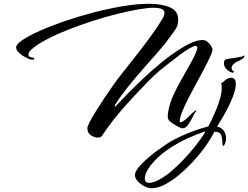

<svg xmlns="http://www.w3.org/2000/svg" viewBox="-20 -677 1310 1013"><path d="M496 49Q479 49 460 37Q441 25 441 0Q441 -10 453.5 -34Q466 -58 486.5 -91Q507 -124 531 -160Q555 -196 579 -230Q598 -257 628 -295Q658 -333 692 -376Q726 -419 758 -462Q790 -505 814 -541Q828 -562 838 -579.5Q848 -597 848 -610Q848 -622 834.5 -629Q821 -636 789 -636Q760 -636 710 -627.5Q660 -619 598 -603.5Q536 -588 470.5 -567Q405 -546 342.5 -521.5Q280 -497 229 -470.5Q178 -444 147 -417Q130 -402 130 -390Q130 -373 156 -373Q161 -370 161 -367Q161 -360 141 -363Q133 -365 114.5 -374.5Q96 -384 80.5 -398.5Q65 -413 65 -427Q65 -443 99 -466Q133 -489 191.5 -515Q250 -541 323 -566Q396 -591 475 -611.5Q554 -632 629 -644.5Q704 -657 766 -657Q834 -657 877 -638Q920 -619 920 -575Q920 -557 916.5 -545Q913 -533 904.5 -520.5Q896 -508 880 -486Q858 -454 821.5 -412Q785 -370 742.5 -322Q700 -274 660 -224.5Q620 -175 590 -128Q586 -123 585.5 -116.5Q585 -110 590 -116Q610 -138 647 -176Q684 -214 731 -258.5Q778 -303 829 -345Q880 -387 928 -417Q963 -440 994 -453Q1025 -466 1050 -466Q1063 -466 1074.5 -456.5Q1086 -447 1093.5 -435Q1101 -423 1101 -415Q1101 -403 1086.5 -372.5Q1072 -342 1050 -300.5Q1028 -259 1004 -215Q980 -171 960.5 -131Q941 -91 933 -64Q931 -56 929.5 -50Q928 -44 928 -39Q928 -32 933 -32Q940 -32 957 -45Q967 -53 982 -68.5Q997 -84 1007 -91Q1012 -95 1015 -96Q1018 -97 1014 -90Q1006 -80 995.5 -58Q985 -36 972 -18Q959 0 943 0Q936 0 917 -10Q898 -20 881 -33Q871 -40 868 -47.5Q865 -55 865 -63Q865 -75 868 -90Q875 -132 895 -175.5Q915 -219 941 -264Q967 -309 991 -353Q1021 -409 1021 -425Q1021 -435 1012 -435Q1002 -435 979 -421.5Q956 -408 924 -384Q892 -359 850 -326.5Q808 -294 773 -259Q709 -195 639.5 -117Q570 -39 517 41Q512 49 496 49ZM1208 -293Q1189 -297 1174 -313Q1159 -329 1162 -349Q1164 -360 1170 -363Q1176 -366 1193 -368Q1211 -370 1217 -371Q1223 -372 1229.5 -373.5Q1236 -375 1254 -378Q1259 -379 1265 -383Q1271 -387 1269 -378Q1268 -374 1261.5 -368.5Q1255 -363 1250 -361Q1239 -356 1226 -349Q1213 -342 1205 -330Q1202 -324 1202 -319Q1202 -305 1212 -303Q1214 -303 1214 -300Q1214 -298 1212 -295Q1210 -292 1208 -293ZM780 316Q762 316 741.5 305.5Q721 295 706.5 279Q692 263 692 247Q692 230 710 207.5Q728 185 753.5 162.5Q779 140 804 121.5Q829 103 843 94Q881 67 924.5 46.5Q968 26 1009 11.5Q1050 -3 1079 -10Q1084 -18 1095 -41Q1106 -64 1119 -94.5Q1132 -125 1141 -157Q1150 -189 1150 -215Q1150 -229 1147 -239Q1155 -241 1160.5 -247Q1166 -253 1176 -260Q1180 -262 1186.5 -264.5Q1193 -267 1200 -267Q1209 -267 1216.5 -260.5Q1224 -254 1224 -234Q1224 -230 1224 -226.5Q1224 -223 1223 -219Q1219 -192 1206 -160Q1193 -128 1176.5 -97Q1160 -66 1145.5 -42.5Q1131 -19 1125 -9Q1148 -5 1160.5 13Q1173 31 1173 53Q1173 67 1167 81Q1162 93 1158 93Q1154 93 1154 81Q1153 54 1147 36Q1141 18 1111 18Q1095 51 1067 91Q1039 131 1003 170.5Q967 210 928 243Q889 276 851 296Q813 316 780 316ZM768 288Q789 288 825 268Q854 252 885.5 225Q917 198 947 166.5Q977 135 1002 104Q1027 73 1043.5 49.5Q1060 26 1064 16Q1022 29 969.5 53Q917 77 866 111.5Q815 146 777 193Q762 211 753 230.5Q744 250 744 264Q744 288 768 288Z"/></svg>

Font: The Nautigal
Style: Bold
Weight: 700
Designer: Robert E. Leuschke
Foundry: Robert E. Leuschke
Version: Version 1.100; ttfautohint (v1.8.3)